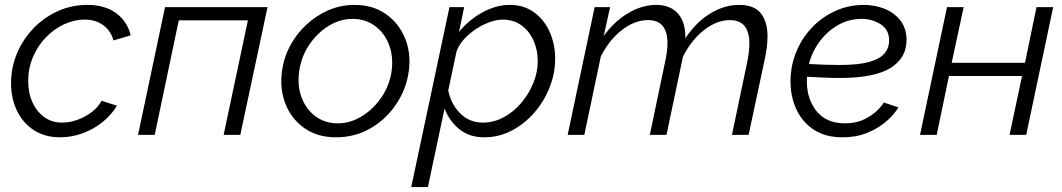

<svg xmlns="http://www.w3.org/2000/svg" viewBox="-20 -550 4332 783"><path d="M225 10Q162 10 117 -20Q72 -50 48.5 -100Q25 -150 25 -211Q25 -274 49 -331.5Q73 -389 115.5 -433.5Q158 -478 214.5 -504Q271 -530 336 -530Q408 -530 453.5 -496.5Q499 -463 513 -406L443 -385Q431 -426 400 -448Q369 -470 326 -470Q282 -470 240.5 -450.5Q199 -431 166 -396.5Q133 -362 114 -316.5Q95 -271 95 -220Q95 -171 112.5 -132.5Q130 -94 161 -72Q192 -50 233 -50Q265 -50 297.5 -62Q330 -74 356 -94.5Q382 -115 394 -139L457 -119Q435 -82 398.5 -52.5Q362 -23 317 -6.5Q272 10 225 10Z M543 0 653 -521H1071L960 0H892L991 -467H709L611 0Z M1350 10Q1275 10 1222 -27Q1169 -64 1144.5 -125.5Q1120 -187 1130 -259Q1137 -314 1163 -363Q1189 -412 1229.5 -449.5Q1270 -487 1320 -508.5Q1370 -530 1426 -530Q1501 -530 1554 -492.5Q1607 -455 1632 -393.5Q1657 -332 1647 -259Q1637 -187 1596 -125.5Q1555 -64 1491.5 -27Q1428 10 1350 10ZM1358 -47Q1409 -47 1456.5 -76.5Q1504 -106 1536.5 -154.5Q1569 -203 1577 -260Q1585 -319 1566.5 -367.5Q1548 -416 1509 -444.5Q1470 -473 1418 -473Q1366 -473 1319.5 -444Q1273 -415 1240.5 -366.5Q1208 -318 1200 -258Q1192 -199 1210.5 -151Q1229 -103 1267.5 -75Q1306 -47 1358 -47Z M1813 -521H1873L1852 -420Q1892 -469 1947.5 -499.5Q2003 -530 2059 -530Q2117 -530 2158.5 -499.5Q2200 -469 2222 -419Q2244 -369 2244 -311Q2244 -250 2221 -192.5Q2198 -135 2158 -89.5Q2118 -44 2066 -17Q2014 10 1955 10Q1893 10 1852 -24Q1811 -58 1793 -108L1725 213H1657ZM1949 -50Q1994 -50 2034.5 -72Q2075 -94 2106 -130.5Q2137 -167 2155 -211.5Q2173 -256 2173 -300Q2173 -347 2155.5 -385.5Q2138 -424 2106 -447Q2074 -470 2030 -470Q1998 -470 1959 -452.5Q1920 -435 1887.5 -405.5Q1855 -376 1842 -341L1808 -181Q1819 -126 1856.5 -88Q1894 -50 1949 -50Z M2405 -521H2468L2442 -403Q2484 -462 2541 -496Q2598 -530 2656 -530Q2714 -530 2745 -494.5Q2776 -459 2775 -394Q2819 -460 2876.5 -495Q2934 -530 2994 -530Q3056 -530 3083 -495.5Q3110 -461 3110 -402Q3110 -359 3098 -305L3033 0H2965L3026 -291Q3036 -338 3036 -372Q3036 -468 2957 -468Q2902 -468 2849.5 -426Q2797 -384 2765 -318L2698 0H2630L2691 -291Q2702 -339 2702 -374Q2702 -468 2623 -468Q2568 -468 2515.5 -427Q2463 -386 2430 -319L2363 0H2295Z M3415 10Q3342 10 3293 -25Q3244 -60 3221.5 -118.5Q3199 -177 3205 -247Q3210 -303 3234 -354Q3258 -405 3298 -444.5Q3338 -484 3390.5 -507Q3443 -530 3504 -530Q3547 -530 3586.5 -514.5Q3626 -499 3651 -467.5Q3676 -436 3677 -390Q3678 -314 3612 -273Q3546 -232 3404 -232Q3373 -232 3340.5 -233.5Q3308 -235 3271 -237Q3266 -155 3306.5 -101Q3347 -47 3426 -47Q3471 -47 3504.5 -63.5Q3538 -80 3558.5 -100.5Q3579 -121 3584 -132L3644 -112Q3639 -103 3623 -83.5Q3607 -64 3578.5 -42.5Q3550 -21 3509.5 -5.5Q3469 10 3415 10ZM3493 -473Q3443 -473 3399 -448.5Q3355 -424 3323.5 -382Q3292 -340 3279 -289Q3313 -287 3343.5 -286Q3374 -285 3404 -285Q3482 -285 3526.5 -298Q3571 -311 3589 -334.5Q3607 -358 3606 -389Q3604 -431 3570 -452Q3536 -473 3493 -473Z M3732 0 3842 -521H3910L3861 -294H4160L4207 -521H4275L4165 0H4097L4148 -240H3850L3800 0Z"/></svg>

Font: Raleway
Style: Italic
Weight: 400
Italic angle: -12°
Designer: Matt McInerney, Pablo Impallari, Rodrigo Fuenzalida
Foundry: Matt McInerney, Pablo Impallari, Rodrigo Fuenzalida
Version: Version 4.026